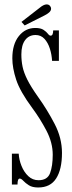

<svg xmlns="http://www.w3.org/2000/svg" viewBox="-20 -838 326 872"><path d="M153.5 13.5Q127 13.5 111.2 3.5Q95.5 -6.5 86 -16.8Q76.5 -27 69.5 -27Q59.5 -27 59.5 0H34V-140H65Q66.5 -112 77.8 -84.2Q89 -56.5 108.5 -38Q128 -19.5 155 -19.5Q195.5 -19.5 207.5 -52Q219.5 -84.5 219.5 -135Q219.5 -190 191 -244.5Q162.5 -299 126.5 -347.5Q71 -422.5 53.5 -476Q36 -529.5 36 -573Q36 -637 65.5 -674Q95 -711 140.5 -711Q165 -711 178 -702.2Q191 -693.5 197.5 -684.8Q204 -676 210 -676Q221.5 -676 221.5 -700H247.5V-561.5H216.5Q215 -590 206.5 -617Q198 -644 182 -661.5Q166 -679 141.5 -679Q111.5 -679 94.2 -656Q77 -633 77 -591Q77 -562 82.5 -535.2Q88 -508.5 104.2 -476Q120.5 -443.5 153.5 -397Q195 -339 228.2 -275Q261.5 -211 261.5 -143.5Q261.5 -69 235.2 -27.8Q209 13.5 153.5 13.5ZM92 -722.5 77.5 -738.5 162 -804Q169 -810 177 -814Q185 -818 192 -818Q204 -818 209.5 -807.5Q212 -803.5 212 -798.5Q212 -789 202.5 -781Q193 -773 181.5 -767.5Z"/></svg>

Font: Imbue 10pt ExtraLight
Style: Regular
Weight: 200
Designer: Tyler Finck
Foundry: Etcetera Type Company
Version: Version 1.102; ttfautohint (v1.8.3)